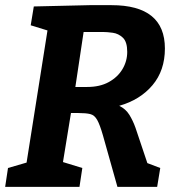

<svg xmlns="http://www.w3.org/2000/svg" viewBox="-21 -724 690 744"><path d="M-1 0 10 -73 82 -94 163 -606 98 -626 110 -699 326 -704H411Q618 -704 618 -536Q618 -451 570 -394Q522 -337 441 -314Q466 -302 480 -279.5Q494 -257 504 -229L550 -92L600 -73L588 0H434L378 -199Q366 -241 355.5 -259.5Q345 -278 328.5 -282Q312 -286 283 -286H254L223 -96L298 -73L287 0ZM380 -600H303L271 -387H317Q366 -387 400.5 -406Q435 -425 453.5 -456Q472 -487 472 -523Q472 -562 455 -578Q438 -594 416 -597Q394 -600 380 -600Z"/></svg>

Font: Bitter
Style: Bold Italic
Weight: 700
Italic angle: -9°
Designer: Sol Matas, and Bitter project Authors
Foundry: Sol Matas
Version: Version 2.001